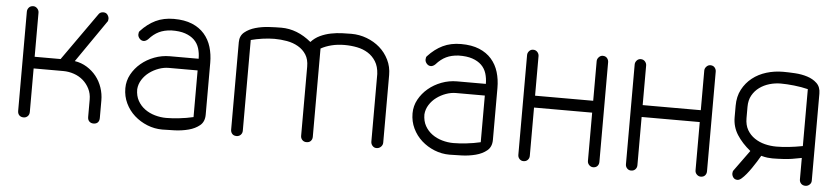

<svg xmlns="http://www.w3.org/2000/svg" viewBox="-38 -752 4154 951"><g transform="rotate(5 2039.0 -277.0)"><path d="M124 -30Q124 -16 115.5 -8Q107 0 96 0Q82 0 74 -8Q66 -16 66 -30V-523Q66 -535 74 -544Q82 -553 96 -553Q107 -553 115.5 -544Q124 -535 124 -523V-304H253L419 -539Q427 -553 444 -553Q458 -553 465 -543Q472 -533 472 -523Q472 -512 467 -507L324 -300Q357 -295 384.5 -278Q412 -261 431.5 -236.5Q451 -212 461.5 -181Q472 -150 472 -117V-30Q472 -16 464.5 -8Q457 0 443 0Q430 0 422 -8Q414 -16 414 -30V-117Q414 -146 402 -170Q390 -194 370.5 -211Q351 -228 325 -237Q299 -246 271 -246H124Z M934 -365Q934 -393 926.5 -417Q919 -441 901.5 -458Q884 -475 856 -484.5Q828 -494 787 -493Q752 -491 726 -478.5Q700 -466 677 -440Q672 -435 666 -432Q660 -429 655 -429Q643 -429 634.5 -438.5Q626 -448 626 -459Q626 -471 631 -476Q665 -513 704.5 -532Q744 -551 795 -551Q848 -551 885.5 -535.5Q923 -520 947 -492.5Q971 -465 982 -428.5Q993 -392 993 -350V-92Q993 -57 970.5 -38.5Q948 -20 915.5 -11.5Q883 -3 847.5 -1.5Q812 0 785 0Q746 0 710 -14.5Q674 -29 646 -54Q618 -79 601.5 -113.5Q585 -148 585 -188Q585 -225 602.5 -257Q620 -289 648.5 -313Q677 -337 714 -351Q751 -365 791 -365ZM934 -307H791Q766 -307 741 -298Q716 -289 695 -273.5Q674 -258 660 -236Q646 -214 644 -188Q644 -155 657.5 -131Q671 -107 693 -91Q715 -75 743 -67Q771 -59 799 -59Q827 -59 863.5 -63Q900 -67 934 -75Z M1183 -29Q1183 -17 1175 -8.5Q1167 0 1154 0Q1140 0 1132.5 -8.5Q1125 -17 1125 -29V-464Q1125 -496 1147 -514Q1169 -532 1200.5 -541Q1232 -550 1267 -552Q1302 -554 1329 -554Q1408 -554 1478 -496Q1497 -517 1522.5 -529Q1548 -541 1576 -546.5Q1604 -552 1630.5 -553Q1657 -554 1677 -554Q1717 -554 1754 -540Q1791 -526 1819 -501.5Q1847 -477 1864 -442.5Q1881 -408 1881 -367V-31Q1881 -19 1872 -10Q1863 -1 1850 -1Q1838 -1 1830 -10Q1822 -19 1822 -31V-367Q1820 -404 1804.5 -429Q1789 -454 1765 -469Q1741 -484 1711 -490Q1681 -496 1649 -496Q1614 -496 1584 -488.5Q1554 -481 1531 -468V-29Q1531 -17 1523.5 -8.5Q1516 0 1502 0Q1489 0 1481 -8.5Q1473 -17 1473 -29V-373Q1473 -409 1458 -432.5Q1443 -456 1418 -470.5Q1393 -485 1362 -490.5Q1331 -496 1300 -496Q1272 -496 1240.5 -491.5Q1209 -487 1183 -480Z M2362 -365Q2362 -393 2354.5 -417Q2347 -441 2329.5 -458Q2312 -475 2284 -484.5Q2256 -494 2215 -493Q2180 -491 2154 -478.5Q2128 -466 2105 -440Q2100 -435 2094 -432Q2088 -429 2083 -429Q2071 -429 2062.5 -438.5Q2054 -448 2054 -459Q2054 -471 2059 -476Q2093 -513 2132.5 -532Q2172 -551 2223 -551Q2276 -551 2313.5 -535.5Q2351 -520 2375 -492.5Q2399 -465 2410 -428.5Q2421 -392 2421 -350V-92Q2421 -57 2398.5 -38.5Q2376 -20 2343.5 -11.5Q2311 -3 2275.5 -1.5Q2240 0 2213 0Q2174 0 2138 -14.5Q2102 -29 2074 -54Q2046 -79 2029.5 -113.5Q2013 -148 2013 -188Q2013 -225 2030.5 -257Q2048 -289 2076.5 -313Q2105 -337 2142 -351Q2179 -365 2219 -365ZM2362 -307H2219Q2194 -307 2169 -298Q2144 -289 2123 -273.5Q2102 -258 2088 -236Q2074 -214 2072 -188Q2072 -155 2085.5 -131Q2099 -107 2121 -91Q2143 -75 2171 -67Q2199 -59 2227 -59Q2255 -59 2291.5 -63Q2328 -67 2362 -75Z M2553 -525Q2553 -536 2561 -545Q2569 -554 2581 -554Q2594 -554 2602 -545Q2610 -536 2610 -525V-328H2899V-525Q2899 -536 2907.5 -545Q2916 -554 2927 -554Q2941 -554 2948.5 -545Q2956 -536 2956 -525V-29Q2956 -17 2948.5 -8.5Q2941 0 2927 0Q2916 0 2907.5 -8.5Q2899 -17 2899 -29V-269H2610V-29Q2610 -17 2602 -8.5Q2594 0 2581 0Q2569 0 2561 -8.5Q2553 -17 2553 -29Z M3088 -525Q3088 -536 3096 -545Q3104 -554 3116 -554Q3129 -554 3137 -545Q3145 -536 3145 -525V-328H3434V-525Q3434 -536 3442.5 -545Q3451 -554 3462 -554Q3476 -554 3483.5 -545Q3491 -536 3491 -525V-29Q3491 -17 3483.5 -8.5Q3476 0 3462 0Q3451 0 3442.5 -8.5Q3434 -17 3434 -29V-269H3145V-29Q3145 -17 3137 -8.5Q3129 0 3116 0Q3104 0 3096 -8.5Q3088 -17 3088 -29Z M3604 -365Q3604 -411 3622.5 -446Q3641 -481 3671.5 -505Q3702 -529 3741.5 -541Q3781 -553 3824 -553Q3851 -553 3883.5 -551Q3916 -549 3944.5 -540Q3973 -531 3992.5 -512.5Q4012 -494 4012 -461V-28Q4012 -16 4003 -8Q3994 0 3983 0Q3969 0 3961 -8.5Q3953 -17 3953 -29V-136Q3901 -125 3866 -123Q3831 -121 3808 -121Q3797 -121 3783.5 -122.5Q3770 -124 3752 -129Q3748 -123 3743 -114Q3738 -105 3734 -99Q3724 -83 3712 -65.5Q3700 -48 3688 -33.5Q3676 -19 3665 -9.5Q3654 0 3645 0Q3631 0 3624 -9.5Q3617 -19 3617 -30Q3617 -40 3622 -46L3696 -148Q3654 -182 3629 -221Q3604 -260 3604 -308ZM3663 -309Q3663 -274 3677 -250Q3691 -226 3714 -210.5Q3737 -195 3765 -188Q3793 -181 3822 -181Q3880 -181 3953 -195V-478Q3921 -486 3884 -490Q3847 -494 3818 -494Q3789 -494 3761.5 -486Q3734 -478 3712 -462Q3690 -446 3676.5 -422Q3663 -398 3663 -365Z"/></g></svg>

Font: VDS
Style: Thin
Weight: 100
Width: 0
Designer: artmaker
Foundry: artmaker
Version: Version 1.000 2012 initial release